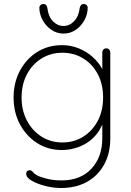

<svg xmlns="http://www.w3.org/2000/svg" viewBox="-20 -741 655 961"><path d="M290 -515Q335 -515 374 -499Q413 -483 442.5 -457Q472 -431 488.5 -401Q505 -371 505 -342L492 -379V-479Q492 -487 497.5 -493Q503 -499 512 -499Q521 -499 526.5 -493Q532 -487 532 -479V-49Q532 28 500.5 84Q469 140 414 170Q359 200 286 200Q246 200 205.5 189.5Q165 179 138 163Q111 147 111 129Q111 121 115.5 116Q120 111 128 111Q138 111 146.5 122Q155 133 177 142Q186 145 201.5 150Q217 155 239 158.5Q261 162 288 162Q383 162 437.5 103.5Q492 45 492 -49V-148L502 -147Q490 -104 467 -74Q444 -44 414.5 -25.5Q385 -7 352.5 1.5Q320 10 290 10Q221 10 166.5 -24.5Q112 -59 80 -118.5Q48 -178 48 -253Q48 -328 80 -387.5Q112 -447 166.5 -481Q221 -515 290 -515ZM292 -477Q234 -477 187.5 -448Q141 -419 114.5 -368.5Q88 -318 88 -253Q88 -189 114.5 -138Q141 -87 187.5 -57.5Q234 -28 292 -28Q350 -28 396 -56.5Q442 -85 469 -135.5Q496 -186 496 -253Q496 -320 469 -370.5Q442 -421 396 -449Q350 -477 292 -477ZM298 -573Q265 -573 237.5 -591.5Q210 -610 193.5 -640Q177 -670 177 -703Q177 -710 182.5 -715.5Q188 -721 196 -721Q206 -721 211 -715.5Q216 -710 217 -701Q222 -658 245 -634.5Q268 -611 298 -611Q328 -611 351 -635Q374 -659 379 -701Q381 -710 385.5 -715.5Q390 -721 400 -721Q408 -721 413.5 -715.5Q419 -710 419 -703Q419 -670 402.5 -640Q386 -610 359 -591.5Q332 -573 298 -573Z"/></svg>

Font: Quicksand Variable Light
Style: Regular
Weight: 300
Designer: Andrew Paglinawan
Foundry: Andrew Paglinawan
Version: Version 3.004